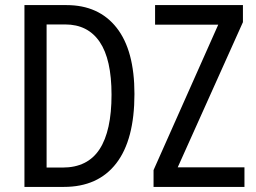

<svg xmlns="http://www.w3.org/2000/svg" viewBox="-20 -734 1004 754"><path d="M508 -365Q508 -185 436.5 -92.5Q365 0 231 0H76V-714H241Q368 -714 438 -625Q508 -536 508 -365ZM418 -362Q418 -501 371.5 -569.5Q325 -638 236 -638H163V-76H226Q324 -76 371 -148Q418 -220 418 -362ZM940 0H583V-66L837 -637H589V-714H934V-647L678 -77H940Z"/></svg>

Font: Avrile Sans Condensed
Style: Regular
Weight: 400
Width: 3
Designer: Monotype Design Team
Foundry: Monotype Imaging Inc.
Version: Version 2.001;September 10, 2019;FontCreator 11.5.0.2425 64-